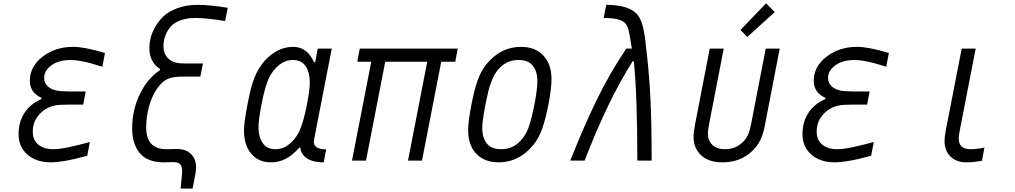

<svg xmlns="http://www.w3.org/2000/svg" viewBox="-20 -956 6040 1143"><path d="M226.6 -366.5 227.9 -373Q157.6 -404.9 157.6 -474.6Q157.6 -559.9 233.4 -618.5Q309.2 -677.1 416 -677.1Q482.4 -677.1 604.8 -640.6L589.2 -558.6Q544.3 -572.3 523.4 -578.5Q502.6 -584.6 465.8 -591.8Q429 -599 401 -599Q330.7 -599 286.8 -567.7Q242.8 -536.5 242.8 -490.9Q242.8 -462.2 263.3 -443Q283.9 -423.8 314.5 -417.3Q343.1 -411.5 399.7 -411.5H490.2L475.3 -333.3H385.4Q332 -333.3 304 -327.5Q250.7 -315.8 212.9 -273.8Q175.1 -231.8 175.1 -171.2Q175.1 -122.4 208 -95.1Q240.9 -67.7 298.2 -67.7Q310.5 -67.7 324.2 -69Q337.9 -70.3 354.8 -73.2Q371.7 -76.2 383.8 -78.5Q395.8 -80.7 417.3 -85.9Q438.8 -91.1 448.2 -93.4Q457.7 -95.7 483.1 -102.2Q508.5 -108.7 515 -110.7L499.3 -28.6Q446 -15 421.9 -9.1Q397.8 -3.3 356.1 3.6Q314.5 10.4 283.2 10.4Q196 10.4 143.2 -35.8Q90.5 -82 90.5 -157.6Q90.5 -229.2 125.3 -283.2Q160.2 -337.2 226.6 -366.5Z M1032.6 -69Q1087.2 -69 1117.2 -39.1Q1147.1 -9.1 1147.1 39.7Q1147.1 54.7 1144.2 74.5Q1141.3 94.4 1134.4 126.6Q1127.6 158.9 1126.3 166.7H1055.3Q1064.5 75.5 1064.5 64.5Q1064.5 37.1 1053.7 23.1Q1043 9.1 1014.3 9.1Q1005.9 9.1 986 9.8Q966.1 10.4 954.4 10.4Q858.7 10.4 812.8 -43.9Q766.9 -98.3 766.9 -191.4Q766.9 -304 813.5 -397.8Q860 -491.5 932.3 -538.4L933.6 -544.9Q869.1 -585.3 869.1 -671.2Q869.1 -697.9 876.3 -728.5Q883.5 -759.1 903.6 -795.2Q923.8 -831.4 954.4 -860Q985 -888.7 1037.8 -907.9Q1090.5 -927.1 1156.9 -927.1Q1230.5 -927.1 1335.9 -909.5L1320.3 -830.7Q1210.9 -849 1141.3 -849Q1094.4 -849 1058.6 -836.3Q1022.8 -823.6 1003.6 -805Q984.4 -786.5 972.3 -762Q960.3 -737.6 956.7 -718.8Q953.1 -699.9 953.1 -681.6Q953.1 -614.6 1011.1 -588.5Q1033.2 -578.1 1084.6 -578.1H1188.2L1172.5 -500H1069.7Q1016.9 -500 987 -489.6Q947.9 -475.9 916.3 -430.3Q884.8 -384.8 867.5 -322.9Q850.3 -261.1 850.3 -197.9Q850.3 -67.7 970.7 -67.7Q978.5 -67.7 999.7 -68.4Q1020.8 -69 1032.6 -69Z M1848.3 -112Q1848.3 -67.1 1921.9 -67.1L1906.9 10.4Q1830.1 10.4 1794.3 -23.4Q1770.2 -45.6 1768.2 -76.8H1761.7Q1720.1 -30.6 1680 -10.1Q1640 10.4 1591.8 10.4Q1518.9 10.4 1475.6 -41Q1432.3 -92.4 1432.3 -180.3Q1432.3 -224 1453.1 -333.3Q1462.9 -381.5 1467.8 -404.3Q1472.7 -427.1 1483.4 -461.3Q1494.1 -495.4 1507.8 -522.8Q1544.9 -595.7 1602.9 -636.4Q1660.8 -677.1 1725.3 -677.1Q1808.6 -677.1 1849.6 -585.3H1856.1L1871.7 -666.7H1955.1L1851.6 -135.4Q1848.3 -115.9 1848.3 -112ZM1824.2 -466.1Q1824.2 -524.1 1799.8 -561.5Q1775.4 -599 1723.3 -599Q1679.7 -599 1643.6 -570.6Q1607.4 -542.3 1585.3 -500Q1559.2 -451.2 1536.5 -333.3Q1518.9 -242.8 1518.9 -199.2Q1518.9 -141.9 1543.6 -104.8Q1568.4 -67.7 1619.8 -67.7Q1663.4 -67.7 1699.5 -96Q1735.7 -124.3 1757.8 -166.7Q1784.5 -217.4 1807.3 -333.3Q1824.2 -420.6 1824.2 -466.1Z M2606.8 -588.5 2492.2 0H2408.9L2523.4 -588.5H2273.4L2158.9 0H2075.5L2190.1 -588.5H2106.8L2121.7 -666.7H2705.1L2690.1 -588.5Z M2948.6 10.4Q2863.9 10.4 2815.4 -40.7Q2766.9 -91.8 2766.9 -181Q2766.9 -233.1 2786.5 -333.3Q2802.7 -417.3 2822.3 -474.3Q2841.8 -531.2 2875 -572.9Q2960.3 -677.1 3082 -677.1Q3166 -677.1 3214.5 -625.7Q3263 -574.2 3263 -485.7Q3263 -426.4 3244.8 -333.3Q3228.5 -250 3208.7 -192.7Q3188.8 -135.4 3155.6 -93.8Q3070.3 10.4 2948.6 10.4ZM3179 -471.4Q3179 -531.9 3151.7 -565.4Q3124.3 -599 3067.1 -599Q2989.6 -599 2940.1 -535.2Q2921.2 -511.1 2907.2 -474.9Q2893.2 -438.8 2886.4 -410.5Q2879.6 -382.2 2869.8 -333.3Q2850.9 -233.7 2850.9 -195.3Q2850.9 -134.8 2878.6 -101.2Q2906.2 -67.7 2963.5 -67.7Q3041 -67.7 3090.5 -131.5Q3117.2 -165.4 3132.2 -213.2Q3147.1 -261.1 3161.5 -333.3Q3179 -426.4 3179 -471.4Z M3753.3 -591.8H3746.7Q3600.3 -362.6 3460.3 0H3375Q3452.5 -196.6 3530.9 -358.4Q3609.4 -520.2 3708.3 -666.7H3741.5Q3726.6 -766.3 3718.1 -789.1Q3710.3 -810.5 3697.3 -822.3Q3667.3 -849 3573.6 -849L3589.2 -927.1Q3716.8 -927.1 3768.2 -875.7Q3791 -852.9 3802.7 -813.5Q3814.5 -774.1 3821.6 -714.2Q3845.1 -522.8 3852.2 -367.2Q3859.4 -211.6 3859.4 0H3774.1Q3774.1 -383.5 3753.3 -591.8Z M4540.4 -936.2 4592.4 -884.1 4429 -736.3 4388 -777.3ZM4535.2 -219.4ZM4194 -162.8Q4194 -119.1 4221 -93.4Q4248 -67.7 4296.9 -67.7Q4343.8 -67.7 4379.9 -91.8Q4416 -115.9 4434.2 -156.2Q4444 -179 4451.8 -219.4L4538.4 -666.7H4621.7L4535.2 -219.4Q4526 -169.3 4513.7 -139.3Q4487 -72.3 4425.5 -30.9Q4363.9 10.4 4281.9 10.4Q4199.2 10.4 4154 -31.6Q4108.7 -73.6 4108.7 -141.9Q4108.7 -168 4118.5 -219.4L4205.1 -666.7H4288.4L4201.8 -219.4Q4194 -177.7 4194 -162.8ZM4201.8 -219.4Z M4893.2 -366.5 4894.5 -373Q4824.2 -404.9 4824.2 -474.6Q4824.2 -559.9 4900.1 -618.5Q4975.9 -677.1 5082.7 -677.1Q5149.1 -677.1 5271.5 -640.6L5255.9 -558.6Q5210.9 -572.3 5190.1 -578.5Q5169.3 -584.6 5132.5 -591.8Q5095.7 -599 5067.7 -599Q4997.4 -599 4953.5 -567.7Q4909.5 -536.5 4909.5 -490.9Q4909.5 -462.2 4930 -443Q4950.5 -423.8 4981.1 -417.3Q5009.8 -411.5 5066.4 -411.5H5156.9L5141.9 -333.3H5052.1Q4998.7 -333.3 4970.7 -327.5Q4917.3 -315.8 4879.6 -273.8Q4841.8 -231.8 4841.8 -171.2Q4841.8 -122.4 4874.7 -95.1Q4907.6 -67.7 4964.8 -67.7Q4977.2 -67.7 4990.9 -69Q5004.6 -70.3 5021.5 -73.2Q5038.4 -76.2 5050.5 -78.5Q5062.5 -80.7 5084 -85.9Q5105.5 -91.1 5114.9 -93.4Q5124.3 -95.7 5149.7 -102.2Q5175.1 -108.7 5181.6 -110.7L5166 -28.6Q5112.6 -15 5088.5 -9.1Q5064.5 -3.3 5022.8 3.6Q4981.1 10.4 4949.9 10.4Q4862.6 10.4 4809.9 -35.8Q4757.2 -82 4757.2 -157.6Q4757.2 -229.2 4792 -283.2Q4826.8 -337.2 4893.2 -366.5Z M5687.5 -132.2Q5687.5 -67.7 5755.2 -67.7Q5794.3 -67.7 5840.5 -77.5L5825.5 1.3Q5774.7 10.4 5733.7 10.4Q5673.2 10.4 5638 -24.4Q5602.9 -59.2 5602.9 -117.8Q5602.9 -138 5610.7 -181.6L5705.1 -666.7H5788.4L5694 -181.6Q5687.5 -147.8 5687.5 -132.2Z"/></svg>

Font: Monoid
Style: Italic
Weight: 400
Width: 4
Italic angle: -11°
Monospace: yes
Version: Version 0.61